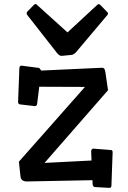

<svg xmlns="http://www.w3.org/2000/svg" viewBox="-20 -889 624 939"><path d="M425.8 -149.4Q426.8 -161.1 436 -162.1L522.9 -155.3Q530.8 -154.8 530.8 -144L524.9 19.5Q524.4 29.8 515.1 29.8L444.8 25.9Q434.1 24.9 433.1 12.2L432.1 -7.8L109.4 -1.5Q95.7 -2.4 88.6 -8.1Q81.5 -13.7 80.1 -27.3L72.3 -98.1L395.5 -463.9L171.9 -464.8L161.6 -380.9Q160.2 -370.1 149.9 -370.1L78.1 -378.4Q69.3 -379.9 68.4 -389.2L74.7 -554.7Q75.2 -561.5 77.1 -564.2Q79.1 -566.9 85.4 -567.9L171.9 -556.6L181.6 -543.9L477.1 -557.6Q487.8 -558.1 491 -551.3Q494.1 -544.4 495.6 -534.7L508.3 -447.8L197.8 -92.3L427.7 -104ZM351.1 -632.8Q340.3 -622.1 330.6 -620.6L281.2 -615.7Q270 -615.7 258.3 -630.4L112.8 -816.4Q110.4 -819.8 110.4 -824.5Q110.4 -829.1 114.3 -833L147 -866.2Q149.9 -869.1 153.3 -869.1Q156.7 -869.1 158.7 -867.2L310.1 -730.5L456.1 -865.7Q459 -868.7 462.9 -868.7Q466.8 -868.7 470.7 -864.7L504.9 -829.6Q508.3 -826.2 508.3 -822.8Q508.3 -819.3 506.3 -816.9Z"/></svg>

Font: Wellfleet
Style: Regular
Weight: 400
Designer: Riccardo De Franceschi
Foundry: Riccardo De Franceschi
Version: Version 1.002